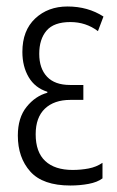

<svg xmlns="http://www.w3.org/2000/svg" viewBox="-20 -562 360 592"><path d="M197 10Q112 10 73.5 -33Q35 -76 35 -144Q35 -199 62 -232.5Q89 -266 126 -276V-279Q88 -291 68.5 -324Q49 -357 49 -402Q49 -468 88.5 -505Q128 -542 188 -542Q251 -542 299 -511L282 -466Q245 -494 197 -494Q146 -494 123.5 -467.5Q101 -441 101 -396Q101 -351 125 -325.5Q149 -300 196 -300H237V-254H197Q147 -254 118.5 -227Q90 -200 90 -148Q90 -93 119.5 -65.5Q149 -38 204 -38Q229 -38 253 -42.5Q277 -47 296 -60V-12Q280 0 253 5Q226 10 197 10Z"/></svg>

Font: Noto Sans ExtraCondensed Light
Style: Regular
Weight: 300
Width: 2
Designer: Monotype Design Team
Foundry: Monotype Imaging Inc.
Version: Version 2.013; ttfautohint (v1.8.4.7-5d5b)